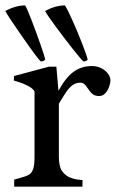

<svg xmlns="http://www.w3.org/2000/svg" viewBox="-32 -696 442 716"><path d="M275.9 -24.4 275.4 0H21Q21 -3.9 20.8 -12.7Q20.5 -21.5 21 -26.4L37.1 -30.8Q63 -37.6 74.2 -43.5Q85.4 -49.3 91.1 -64.2Q96.7 -79.1 96.7 -109.9V-355.5Q90.3 -366.2 73.2 -375.2Q56.2 -384.3 37.8 -390.1Q19.5 -396 19.5 -395.5L20.5 -412.6L150.4 -447.3H178.2L186 -357.4Q213.4 -407.7 242.9 -428.7Q272.5 -449.7 310.5 -449.7Q330.1 -449.7 345.9 -441.7Q361.8 -433.6 370.8 -421.1Q379.9 -408.7 379.9 -396Q379.9 -387.7 375.2 -373.5Q370.6 -359.4 361.1 -348.6Q351.6 -337.9 337.9 -337.9Q322.3 -337.9 313.5 -345Q304.7 -352.1 295.4 -366.2Q288.6 -377 282.5 -382.3Q276.4 -387.7 267.1 -387.7Q251.5 -387.7 239 -378.7Q226.6 -369.6 217.3 -356.4Q208 -343.3 194.8 -321.3L187.5 -309.1V-112.8Q187.5 -89.8 192.6 -72Q197.8 -54.2 217.3 -40.5Q236.8 -26.9 275.9 -24.4ZM136.7 -474.6Q134.3 -470.7 129.6 -468.8Q125 -466.8 120.1 -466.8Q109.9 -475.1 53 -556.4Q-3.9 -637.7 -12.2 -655.3Q26.9 -675.8 61.5 -675.8Q67.4 -668.5 84.7 -623.5Q102.1 -578.6 118.9 -530.3Q135.7 -481.9 136.7 -474.6ZM294.9 -473.6Q289.6 -466.8 279.3 -466.8Q270 -474.6 237.3 -516.1Q204.6 -557.6 173.1 -600.6Q141.6 -643.6 136.2 -654.8Q153.3 -664.6 172.4 -670.2Q191.4 -675.8 210 -675.8Q218.3 -664.6 238 -620.4Q257.8 -576.2 275.4 -530.8Q293 -485.4 294.9 -473.6Z"/></svg>

Font: Radley
Style: Regular
Weight: 400
Designer: Vernon Adams
Foundry: Vernon Adams
Version: Version 1.003; ttfautohint (v1.6)